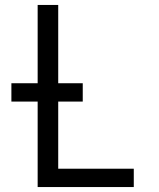

<svg xmlns="http://www.w3.org/2000/svg" viewBox="-20 -755 640 775"><path d="M132 0V-345H26V-419H132V-735H215V-419H314V-345H215V-74H520V0Z"/></svg>

Font: Zed Mono Extended
Style: Regular
Weight: 400
Width: 7
Monospace: yes
Designer: Belleve Invis
Foundry: Belleve Invis
Version: Version 1.0.0; ttfautohint (v1.8.4)